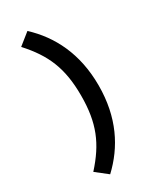

<svg xmlns="http://www.w3.org/2000/svg" viewBox="-253 -918 1006 1203"><g transform="rotate(-30 250.0 -316.5)"><path d="M167 202C296 81 383 -85 383 -317C383 -547 296 -715 167 -835L83 -768C204 -635 256 -515 256 -317C256 -117 204 2 83 136Z"/></g></svg>

Font: Noto Sans Mono CJK TC
Style: Bold
Weight: 700
Designer: Ryoko NISHIZUKA 西塚涼子 (kana, bopomofo & ideographs); Paul D. Hunt (Latin, Greek & Cyrillic); Sandoll Communications 산돌커뮤니
Foundry: Adobe
Version: Version 2.004;hotconv 1.0.118;makeotfexe 2.5.65603